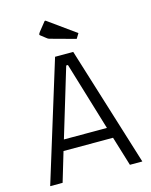

<svg xmlns="http://www.w3.org/2000/svg" viewBox="-121 -892 762 970"><g transform="rotate(-15 260.0 -407.0)"><path d="M389 -154H130L84 0H19L212 -625H307L501 0H436ZM372 -210 264 -568H255L147 -210ZM213 -719Q205 -721 200.5 -723.5Q196 -726 193 -729L170 -747Q164 -750 164 -755Q164 -757 170 -766L206 -811Q207 -814 211 -814Q213 -814 218 -810L357 -710L341 -684Z"/></g></svg>

Font: Changa ExtraLight
Style: Regular
Weight: 275
Designer: Eduardo Rodriguez Tunni
Foundry: Eduardo Rodriguez Tunni
Version: Version 2.002; ttfautohint (v1.5) -l 8 -r 50 -G 200 -x 14 -H